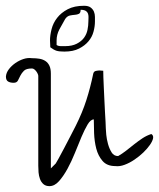

<svg xmlns="http://www.w3.org/2000/svg" viewBox="-29 -634 542 655"><path d="M80.1 -400.4Q60.5 -400.4 52.7 -392.6Q44.9 -384.8 40.5 -376Q36.1 -367.2 32.2 -359.4Q28.3 -351.6 17.6 -351.6Q5.9 -351.6 -1.5 -356Q-8.8 -360.4 -8.8 -373Q-7.8 -385.7 1 -397.5Q9.8 -409.2 22.9 -418.5Q36.1 -427.7 50.8 -432.6Q65.4 -437.5 80.1 -435.5Q93.8 -435.5 105.5 -433.6Q117.2 -431.6 126 -425.8Q134.8 -419.9 139.6 -409.7Q144.5 -399.4 144.5 -382.8V-59.6L161.1 -76.2Q162.1 -77.1 170.4 -92.3Q178.7 -107.4 189.5 -127.9Q200.2 -148.4 211.4 -169.9Q222.7 -191.4 229.5 -205.1Q252 -250 265.6 -292.5Q279.3 -335 289.1 -382.8Q291 -390.6 298.3 -392.1Q305.7 -393.6 310.5 -393.6Q311.5 -393.6 316.4 -393.1Q321.3 -392.6 323.2 -392.6Q323.2 -384.8 323.7 -369.1Q324.2 -353.5 325.2 -334Q326.2 -314.5 327.1 -293.5Q328.1 -272.5 329.1 -252.9Q330.1 -233.4 331.1 -218.3Q332 -203.1 332 -195.3Q332 -189.5 333.5 -174.3Q335 -159.2 339.4 -143.1Q343.8 -127 351.6 -114.3Q359.4 -101.6 374 -101.6Q387.7 -109.4 401.4 -120.1Q415 -130.9 429.2 -142.1Q443.4 -153.3 457.5 -162.6Q471.7 -171.9 487.3 -176.8Q495.1 -171.9 493.2 -162.1Q491.2 -152.3 482.4 -139.6Q473.6 -127 460 -113.8Q446.3 -100.6 429.7 -89.4Q413.1 -78.1 396 -71.8Q378.9 -65.4 364.3 -67.4Q335.9 -67.4 320.8 -85Q305.7 -102.5 299.3 -127.4Q293 -152.3 292 -179.7Q291 -207 291 -226.6Q280.3 -226.6 270 -209.5Q259.8 -192.4 249 -167Q238.3 -141.6 226.6 -112.3Q214.8 -83 201.2 -58.1Q187.5 -33.2 172.4 -16.1Q157.2 1 139.6 1Q127 1 119.1 -5.9Q111.3 -12.7 107.4 -23.4Q103.5 -34.2 102.5 -45.9Q101.6 -57.6 101.6 -68.4V-375Q101.6 -377.9 99.6 -382.3Q97.7 -386.7 94.7 -390.6Q91.8 -394.5 87.9 -397.5Q84 -400.4 80.1 -400.4ZM142.6 -472.7Q142.6 -475.6 142.1 -484.4Q141.6 -493.2 141.6 -496.1Q141.6 -513.7 147 -534.7Q152.3 -555.7 166 -573.2Q179.7 -590.8 202.1 -602.5Q224.6 -614.3 257.8 -614.3Q272.5 -614.3 280.3 -608.4Q288.1 -602.5 291.5 -594.2Q294.9 -585.9 294.9 -576.2V-560.5Q294.9 -543.9 290 -525.9Q285.2 -507.8 272.9 -493.2Q260.7 -478.5 240.7 -468.3Q220.7 -458 190.4 -458Q172.9 -458 163.6 -460.9Q154.3 -463.9 142.6 -472.7ZM164.1 -480.5Q169.9 -476.6 178.7 -476.6H193.4Q216.8 -476.6 232.9 -484.9Q249 -493.2 257.8 -505.4Q266.6 -517.6 269.5 -532.2Q272.5 -546.9 272.5 -560.5Q272.5 -566.4 272.9 -573.2Q273.4 -580.1 271.5 -586.4Q269.5 -592.8 263.7 -596.7Q257.8 -600.6 246.1 -600.6Q246.1 -589.8 240.2 -586.9Q234.4 -584 226.6 -583.5Q218.8 -583 209.5 -581.1Q200.2 -579.1 193.4 -569.3Q182.6 -550.8 173.3 -533.2Q164.1 -515.6 164.1 -496.1Z"/></svg>

Font: Zeyada
Style: Regular
Weight: 400
Version: Version 1.002 2010